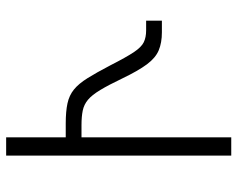

<svg xmlns="http://www.w3.org/2000/svg" viewBox="-92 -662 754 609"><g transform="rotate(-90 284.5 -357.0)"><path d="M96 0V-714H154V-525H198Q236 -525 261.5 -519.5Q287 -514 305.5 -499Q324 -484 341.5 -456Q359 -428 382 -384Q408 -333 424 -309Q440 -285 455.5 -277.5Q471 -270 493 -270H524V-220H487Q454 -220 430 -230Q406 -240 385.5 -267.5Q365 -295 341 -345Q320 -389 304 -415.5Q288 -442 273 -454.5Q258 -467 239 -471Q220 -475 192 -475H154V0Z"/></g></svg>

Font: Noto Sans Armenian Light
Style: Regular
Weight: 300
Designer: Monotype Design Team
Foundry: Monotype Imaging Inc.
Version: Version 2.007